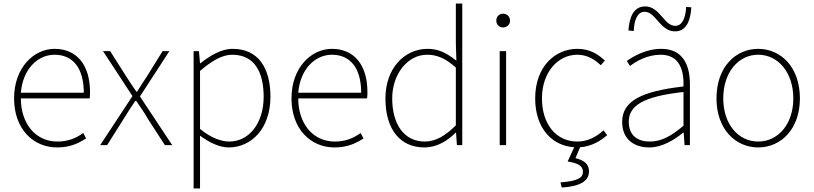

<svg xmlns="http://www.w3.org/2000/svg" viewBox="-20 -814 4566 1077"><path d="M300 13C378 13 423 -13 463 -37L447 -68C407 -39 362 -20 302 -20C178 -20 97 -122 97 -262H483C485 -274 485 -286 485 -297C485 -453 408 -540 286 -540C169 -540 59 -434 59 -262C59 -90 167 13 300 13ZM97 -294C108 -427 192 -507 286 -507C385 -507 450 -437 450 -294Z M581 0 676 -151C697 -184 717 -217 739 -248H744C765 -217 789 -184 807 -151L905 0H946L765 -273L930 -527H892L805 -387C785 -358 768 -329 749 -300H745C725 -329 705 -358 687 -387L598 -527H558L723 -275L542 0Z M1066 -527V243H1102V-53C1158 -12 1213 13 1263 13C1389 13 1497 -92 1497 -271C1497 -434 1428 -540 1285 -540C1219 -540 1156 -500 1104 -459H1102L1096 -527ZM1282 -507C1411 -507 1459 -405 1459 -271C1459 -124 1378 -20 1266 -20C1224 -20 1164 -39 1102 -91V-416C1169 -474 1228 -507 1282 -507Z M1856 13C1934 13 1979 -13 2019 -37L2003 -68C1963 -39 1918 -20 1858 -20C1734 -20 1653 -122 1653 -262H2039C2041 -274 2041 -286 2041 -297C2041 -453 1964 -540 1842 -540C1725 -540 1615 -434 1615 -262C1615 -90 1723 13 1856 13ZM1653 -294C1664 -427 1748 -507 1842 -507C1941 -507 2006 -437 2006 -294Z M2142 -262C2142 -84 2228 13 2360 13C2433 13 2492 -26 2536 -70H2538L2543 0H2573V-794H2537V-573L2540 -474C2539 -475 2538 -476 2537 -476C2484 -517 2441 -540 2378 -540C2250 -540 2142 -432 2142 -262ZM2180 -262C2180 -397 2265 -507 2376 -507C2431 -507 2479 -487 2537 -435V-111C2479 -53 2424 -20 2363 -20C2246 -20 2180 -118 2180 -262Z M2783 0H2819V-527H2783ZM2802 -660C2822 -660 2841 -675 2841 -698C2841 -723 2822 -737 2802 -737C2781 -737 2764 -723 2764 -698C2764 -675 2781 -660 2802 -660Z M3234 12C3295 8 3345 -21 3386 -56L3365 -83C3328 -48 3277 -20 3219 -20C3099 -20 3020 -118 3020 -262C3020 -407 3108 -507 3219 -507C3273 -507 3315 -481 3350 -448L3373 -474C3338 -507 3291 -540 3219 -540C3092 -540 2982 -439 2982 -262C2982 -95 3076 4 3201 12L3164 92C3223 101 3250 117 3250 150C3250 183 3221 202 3124 209L3131 238C3231 232 3284 203 3284 147C3284 103 3252 84 3208 73Z M3622 13C3692 13 3758 -26 3812 -70H3815L3820 0H3850V-341C3850 -448 3812 -540 3689 -540C3602 -540 3530 -496 3496 -472L3514 -444C3548 -470 3611 -507 3686 -507C3795 -507 3817 -414 3814 -329C3577 -302 3470 -247 3470 -130C3470 -30 3540 13 3622 13ZM3625 -20C3561 -20 3507 -50 3507 -131C3507 -220 3585 -273 3814 -298V-109C3745 -50 3689 -20 3625 -20ZM3767 -638C3836 -638 3854 -711 3858 -773L3829 -775C3826 -718 3809 -669 3768 -669C3704 -669 3682 -778 3599 -778C3528 -778 3510 -707 3505 -643L3535 -640C3537 -700 3555 -748 3596 -748C3659 -748 3682 -638 3767 -638Z M4233 13C4359 13 4467 -88 4467 -262C4467 -439 4359 -540 4233 -540C4107 -540 3999 -439 3999 -262C3999 -88 4107 13 4233 13ZM4233 -20C4121 -20 4037 -118 4037 -262C4037 -407 4121 -507 4233 -507C4345 -507 4430 -407 4430 -262C4430 -118 4345 -20 4233 -20Z"/></svg>

Font: Kinto Sans Thin
Style: Regular
Weight: 100
Designer: Authors: Ryoko NISHIZUKA  (kana & ideographs); Paul D. Hunt (Latin, Greek & Cyrillic); Wenlong ZHANG  (bopomofo); Sandol
Foundry: Adobe Systems Incorporated, ookami Inc.
Version: Version 0.001